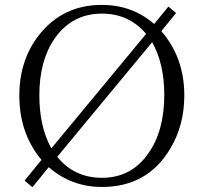

<svg xmlns="http://www.w3.org/2000/svg" viewBox="-20 -760 841 796"><path d="M82 -11.2 151.9 -97.2Q60.1 -207 60.1 -363.8Q60.1 -508.8 140.1 -612.8Q238.8 -739.7 401.9 -739.7Q528.3 -739.7 619.1 -660.6L678.2 -732.9L710 -706.1L648.9 -630.9Q744.1 -521 744.1 -364.7Q744.1 -240.7 686 -144Q591.8 15.1 402.8 15.1Q275.9 15.1 182.1 -66.9L114.3 16.1ZM585.9 -619.6Q514.2 -703.6 402.8 -703.6Q278.3 -703.6 206.1 -599.6Q143.1 -508.3 143.1 -364.7Q143.1 -234.4 192.9 -145ZM610.8 -585 217.3 -109.9Q287.6 -22.9 402.8 -22.9Q523.9 -22.9 594.2 -123Q661.1 -216.8 661.1 -366.7Q661.1 -495.6 610.8 -585Z"/></svg>

Font: I.MingCP
Style: Regular
Weight: 400
Designer: I.Font Project
Version: Version 8.000; Sep 06, 2022